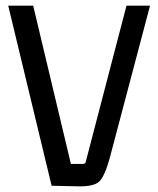

<svg xmlns="http://www.w3.org/2000/svg" viewBox="-20 -655 557 677"><path d="M367 -98Q349 -33 330 -15Q311 3 256 2L162 0L9 -635H97L230 -77H273Q282 -77 283 -87L426 -635H509Z"/></svg>

Font: Gemunu Libre Medium
Style: Regular
Weight: 500
Designer: Puspanada Ekanayake, Sola Matas, Pathum Egodawatta, Kosala Senevirathne
Foundry: mooniak
Version: Version 1.100